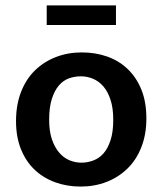

<svg xmlns="http://www.w3.org/2000/svg" viewBox="-20 -677 598 707"><path d="M519 -241Q519 -182 500.5 -135Q482 -88 449 -56Q416 -24 372 -7Q328 10 277 10Q226 10 182.5 -6Q139 -22 107 -52.5Q75 -83 57 -128Q39 -173 39 -231Q39 -291 57.5 -338.5Q76 -386 109 -418Q142 -450 186 -467Q230 -484 281 -484Q332 -484 375.5 -468.5Q419 -453 451 -422Q483 -391 501 -346Q519 -301 519 -241ZM397 -236Q397 -279 387 -309.5Q377 -340 360.5 -359Q344 -378 322.5 -387Q301 -396 278 -396Q255 -396 234 -388.5Q213 -381 197 -362.5Q181 -344 171 -313Q161 -282 161 -236Q161 -194 171 -164.5Q181 -135 197.5 -115.5Q214 -96 235.5 -87Q257 -78 280 -78Q302 -78 323.5 -86Q345 -94 361 -112Q377 -130 387 -160.5Q397 -191 397 -236ZM407 -657V-585H152V-657Z"/></svg>

Font: Mukta SemiBold
Style: Regular
Weight: 600
Designer: Girish Dalvi and Yashodeep Gholap
Foundry: Ek Type
Version: Version 2.538;PS 1.002;hotconv 16.6.51;makeotf.lib2.5.65220;